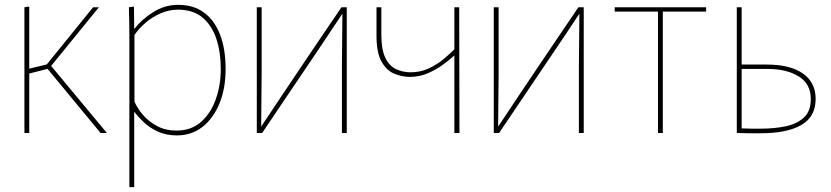

<svg xmlns="http://www.w3.org/2000/svg" viewBox="-20 -550 3438 794"><path d="M81 -520 101 -523V-266L179 -285L165 -273L365 -520H389L183 -267L186 -284L422 0H396L171 -272L184 -267L101 -246V0H81Z M515 -390Q515 -428 514.5 -459Q514 -490 513 -520L534 -523L535 -431H536Q565 -469 613 -499.5Q661 -530 717 -530Q781 -530 824.5 -497.5Q868 -465 890.5 -405.5Q913 -346 913 -265Q913 -184 887.5 -122Q862 -60 817 -25Q772 10 711 10Q667 10 632.5 -6Q598 -22 574 -45Q550 -68 536 -87H535V224H515ZM710 -10Q771 -10 811.5 -46Q852 -82 872.5 -140Q893 -198 893 -265Q893 -333 875 -388.5Q857 -444 818 -477Q779 -510 716 -510Q679 -510 644.5 -495Q610 -480 582 -456Q554 -432 536 -405V-130Q548 -102 571.5 -74.5Q595 -47 630 -28.5Q665 -10 710 -10Z M1042 0V-520H1062V-245L1060 -28H1061Q1108 -99 1148 -158.5Q1188 -218 1225.5 -274Q1263 -330 1303.5 -389.5Q1344 -449 1392 -520H1414V0H1394V-280L1396 -492H1395Q1353 -428 1297.5 -346Q1242 -264 1182 -175Q1122 -86 1064 0Z M1859 0V-320H1858Q1842 -305 1814.5 -284.5Q1787 -264 1751.5 -248Q1716 -232 1675 -232Q1644 -232 1612 -244.5Q1580 -257 1558.5 -294Q1537 -331 1537 -402V-520H1557V-406Q1557 -345 1573.5 -311Q1590 -277 1618 -264Q1646 -251 1678 -251Q1719 -251 1754 -267.5Q1789 -284 1815.5 -306.5Q1842 -329 1859 -346V-520H1879L1880 0Z M2022 0V-520H2042V-245L2040 -28H2041Q2088 -99 2128 -158.5Q2168 -218 2205.5 -274Q2243 -330 2283.5 -389.5Q2324 -449 2372 -520H2394V0H2374V-280L2376 -492H2375Q2333 -428 2277.5 -346Q2222 -264 2162 -175Q2102 -86 2044 0Z M2701 0V-520H2721V0ZM2522 -502V-520H2900V-502Z M3126 1Q3095 1 3071 1Q3047 1 3027 0V-520H3047V-283H3150Q3248 -283 3300.5 -246Q3353 -209 3353 -141Q3353 -68 3294.5 -33.5Q3236 1 3126 1ZM3128 -18Q3181 -18 3228 -27.5Q3275 -37 3304 -63.5Q3333 -90 3333 -141Q3333 -203 3283 -234Q3233 -265 3154 -265H3047V-19Q3065 -18 3085.5 -18Q3106 -18 3128 -18Z"/></svg>

Font: Murecho Thin
Style: Regular
Weight: 100
Designer: Neil Summerour
Foundry: Positype
Version: Version 1.010